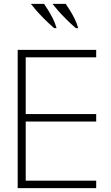

<svg xmlns="http://www.w3.org/2000/svg" viewBox="-20 -973 574 993"><path d="M71.5 0V-715H477.5V-676.5H89.5L113 -709.5V-352.5L80 -383H477.5V-344.5H94.5L113 -378.5V-8L80 -38.5H477.5V0ZM372 -827.5Q344 -852 321 -875Q298 -898 280.5 -918Q263 -938 251.5 -953H320Q328 -941 340.2 -921.8Q352.5 -902.5 364.8 -878.5Q377 -854.5 384.5 -827.5ZM260 -827.5Q232 -852 209 -875Q186 -898 168.5 -918Q151 -938 139.5 -953H208Q216 -941 228.2 -921.8Q240.5 -902.5 252.8 -878.5Q265 -854.5 272.5 -827.5Z"/></svg>

Font: Russolo 10pt ExtraLight
Style: Regular
Weight: 200
Designer: Micah Stupak-Hahn
Version: Version 1.000